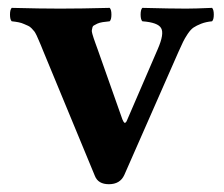

<svg xmlns="http://www.w3.org/2000/svg" viewBox="-20 -456 569 488"><path d="M341.8 -401.9Q337.4 -406.2 337.4 -418.9Q337.4 -431.6 341.8 -436Q416 -434.1 453.1 -434.1Q475.1 -434.1 519 -436Q523.4 -431.6 523.4 -418.9Q523.4 -406.2 519 -401.9Q503.4 -400.4 491.5 -395.8Q479.5 -391.1 471.9 -386Q464.4 -380.9 456.8 -369.4Q449.2 -357.9 445.3 -349.6L433.6 -324.2L295.9 -11.2Q285.2 12.2 256.8 12.2Q229.5 12.2 221.2 -8.8L90.3 -325.2L84 -340.8Q79.6 -351.6 78.1 -354.5L73.2 -365.7Q69.3 -373.5 67.4 -376L60.5 -383.8Q55.7 -388.7 51.5 -390.4Q47.4 -392.1 41 -395Q34.7 -397.9 27.1 -399.4Q19.5 -400.9 9.8 -401.9Q5.4 -406.2 5.4 -418.9Q5.4 -431.6 9.8 -436Q84 -434.1 132.8 -434.1Q184.6 -434.1 258.8 -436Q263.2 -431.6 263.2 -418.9Q263.2 -406.2 258.8 -401.9Q248.5 -400.9 240.7 -399.7Q232.9 -398.4 227.5 -396L219.2 -391.6Q215.8 -390.1 214.8 -385.7Q213.9 -381.3 213.4 -378.9Q212.9 -376.5 214.8 -369.6Q216.8 -362.8 218 -359.1Q219.2 -355.5 222.7 -345.7L228 -331.1L291 -152.8Q293.5 -146.5 295.9 -144.3Q298.3 -142.1 301.8 -147.9L380.9 -331.1Q397.9 -370.1 389.6 -384.3Q381.8 -398.9 341.8 -401.9Z"/></svg>

Font: Linux Libertine G
Style: Bold
Weight: 700
Designer: Philipp H. Poll
Foundry: Philipp H. Poll
Version: Version 5.0.3